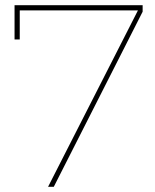

<svg xmlns="http://www.w3.org/2000/svg" viewBox="-20 -719 595 739"><path d="M36 -699H529V-674L187 0H165L515 -687L520 -679H47L56 -688V-567H36Z"/></svg>

Font: Alexandria Thin
Style: Regular
Weight: 250
Designer: Mohamed Gaber
Foundry: Kief Type Foundry
Version: Version 5.100